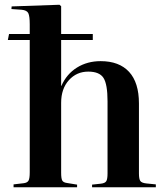

<svg xmlns="http://www.w3.org/2000/svg" viewBox="-20 -787 695 807"><path d="M37 0V-12L80 -17Q95 -19 100 -28Q105 -37 105 -63V-619H13L18 -644H105V-685Q105 -719 99 -731.5Q93 -744 71 -746L28 -749L29 -760L230 -767L237 -761V-644H370V-619H237V-426H238Q260 -476 303.5 -503Q347 -530 403 -530Q481 -530 522.5 -485Q564 -440 564 -352V-58Q564 -34 570 -26Q576 -18 595 -16L635 -12V0H367V-11L404 -15Q422 -17 427 -26Q432 -35 432 -58V-361Q432 -433 415 -459.5Q398 -486 351 -486Q302 -486 269.5 -450Q237 -414 237 -355V-61Q237 -37 241.5 -28.5Q246 -20 261 -18L304 -11V0Z"/></svg>

Font: Literata 72pt SemiBold
Style: Regular
Weight: 600
Designer: Latin by Veronika Burian and Jose Scaglione. Greek by Irene Vlachou. Cyrillic by Vera Evstafieva.
Foundry: TypeTogether
Version: Version 3.002